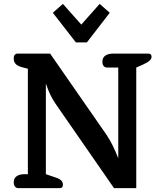

<svg xmlns="http://www.w3.org/2000/svg" viewBox="-20 -972 851 992"><path d="M253 -906 305 -952 400 -845 495 -952 547 -906 429 -753H372ZM51 -30Q51 -51 66 -61.5Q81 -72 107 -72H124V-617L104 -622Q74 -629 62.5 -640Q51 -651 51 -670Q51 -683 56.5 -689Q62 -695 70 -695H239L530 -276Q562 -229 591 -154V-623H534Q522 -623 515.5 -631Q509 -639 509 -653Q509 -674 524 -684.5Q539 -695 564 -695H747Q763 -695 763 -678Q763 -658 720 -639L684 -623V0H569L267 -436Q252 -458 241 -480.5Q230 -503 217 -540V-72L267 -55Q288 -48 296.5 -39.5Q305 -31 305 -17Q305 0 289 0H76Q64 0 57.5 -8Q51 -16 51 -30Z"/></svg>

Font: Maitree Semibold
Style: Regular
Weight: 600
Designer: CadsonDemak Team
Foundry: CadsonDemak
Version: Version 1.000